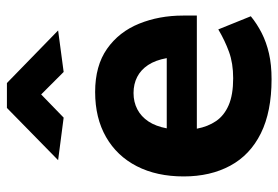

<svg xmlns="http://www.w3.org/2000/svg" viewBox="-145 -648 805 555"><g transform="rotate(-90 257.5 -370.5)"><path d="M490 -204V-244Q490 -313 466.5 -371Q443 -429 394 -463.5Q345 -498 269 -498Q194 -498 139 -466.5Q84 -435 54.5 -377.5Q25 -320 25 -242Q25 -165 56 -107.5Q87 -50 149.5 -19Q212 12 306 12Q348 12 380.5 4.5Q413 -3 439.5 -16.5Q466 -30 488 -48L450 -142Q418 -123 385 -111Q352 -99 309 -99Q261 -99 231 -112Q201 -125 185 -148.5Q169 -172 163 -204ZM164 -291Q170 -323 184 -344Q198 -365 219 -376Q240 -387 266 -387Q292 -387 312.5 -376.5Q333 -366 347 -345Q361 -324 367 -291ZM262 -654 327 -589 447 -605 295 -753H223L72 -605L195 -589Z"/></g></svg>

Font: Catamaran Thin
Style: Bold
Weight: 700
Version: Version 2.000